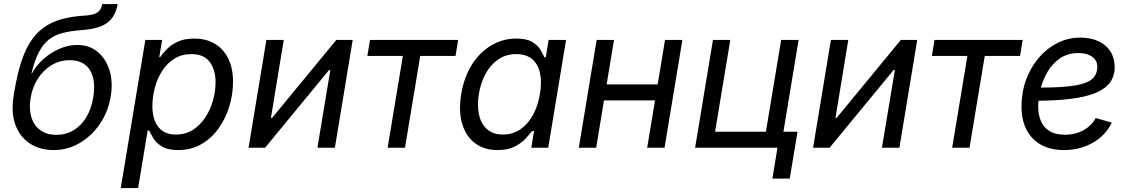

<svg xmlns="http://www.w3.org/2000/svg" viewBox="-20 -748 5721 972"><path d="M252 11.7Q181.6 11.7 130.9 -21.7Q80.1 -55.2 57.6 -117.2Q35.2 -179.2 49.3 -264.6L52.2 -283.2Q66.4 -367.7 86.2 -430.4Q106 -493.2 134.3 -536.9Q162.6 -580.6 201.2 -608.4Q239.7 -636.2 290.8 -650.6Q341.8 -665 407.2 -668.9Q440.4 -670.9 459 -678Q477.5 -685.1 486.1 -697.3Q494.6 -709.5 497.6 -727.5H575.7Q568.8 -687 549.1 -658.9Q529.3 -630.9 491.9 -615.5Q454.6 -600.1 395 -595.7Q338.9 -591.8 297.9 -581.3Q256.8 -570.8 227.3 -547.6Q197.8 -524.4 176.5 -483.2Q155.3 -441.9 139.2 -376.5H141.6Q162.1 -414.6 198 -447.3Q233.9 -480 279.1 -500.2Q324.2 -520.5 372.1 -520.5Q431.2 -520.5 473.4 -486.1Q515.6 -451.7 534.2 -392.8Q552.7 -334 540.5 -259.8Q527.8 -182.6 486.1 -121.1Q444.3 -59.6 383.3 -23.9Q322.3 11.7 252 11.7ZM265.6 -65.4Q314 -65.4 352.3 -88.4Q390.6 -111.3 416.5 -153.8Q442.4 -196.3 452.1 -255.4Q461.9 -314 450.9 -356Q439.9 -397.9 410.2 -420.7Q380.4 -443.4 332.5 -443.4Q283.7 -443.4 242.2 -418.9Q200.7 -394.5 172.4 -351.1Q144 -307.6 134.8 -251Q126 -197.8 138.4 -155.8Q150.9 -113.8 183.1 -89.6Q215.3 -65.4 265.6 -65.4Z M591.3 204.1 715.8 -545.9H800.8L786.1 -458.5H790.5Q802.2 -475.1 823 -497.3Q843.8 -519.5 877.9 -536.1Q912.1 -552.7 963.9 -552.7Q1023.9 -552.7 1067.9 -526.4Q1111.8 -500 1135.7 -451.2Q1159.7 -402.3 1159.7 -334.5Q1159.7 -271 1140.9 -209.2Q1122.1 -147.5 1086.4 -97.7Q1050.8 -47.9 999.3 -18.1Q947.8 11.7 882.3 11.7Q829.1 11.7 799.6 -6.6Q770 -24.9 756.1 -48.3Q742.2 -71.8 735.8 -86.9H727.5L679.2 204.1ZM870.6 -66.9Q919.4 -66.9 956.8 -90.8Q994.1 -114.7 1019.8 -154.1Q1045.4 -193.4 1058.3 -240Q1071.3 -286.6 1071.3 -332Q1071.3 -394.5 1041.7 -434.3Q1012.2 -474.1 949.2 -474.1Q899.9 -474.1 862.8 -450.9Q825.7 -427.7 801 -389.2Q776.4 -350.6 763.9 -303.7Q751.5 -256.8 751.5 -209.5Q751.5 -144.5 781.2 -105.7Q811 -66.9 870.6 -66.9Z M1675.3 0H1586.9L1652.3 -393.6H1646L1321.8 0H1238.3L1328.6 -545.9H1416.5L1351.6 -150.9H1357.4L1682.6 -545.9H1765.6Z M1942.4 0 2019.5 -464.8H1839.8L1853 -545.9H2299.3L2286.1 -464.8H2107.4L2030.3 0Z M2499 11.7Q2431.2 11.7 2384.8 -23.2Q2338.4 -58.1 2319.6 -121.8Q2300.8 -185.5 2314.9 -272Q2329.6 -358.9 2369.6 -421.6Q2409.7 -484.4 2467.8 -518.6Q2525.9 -552.7 2593.8 -552.7Q2646.5 -552.7 2674.8 -535.4Q2703.1 -518.1 2716.1 -495.8Q2729 -473.6 2735.8 -458.5H2743.2L2757.3 -545.9H2845.7L2755.4 0H2669.9L2683.6 -84.5H2673.3Q2661.1 -68.4 2640.1 -45.7Q2619.1 -22.9 2585 -5.6Q2550.8 11.7 2499 11.7ZM2526.4 -66.9Q2576.2 -66.9 2614.5 -93.3Q2652.8 -119.6 2678.2 -166Q2703.6 -212.4 2713.4 -272.9Q2723.6 -333.5 2713.6 -378.7Q2703.6 -423.8 2673.6 -449Q2643.6 -474.1 2593.8 -474.1Q2541.5 -474.1 2502.2 -447Q2462.9 -419.9 2438.2 -374.5Q2413.6 -329.1 2404.3 -272.9Q2395 -215.8 2404.8 -168.9Q2414.6 -122.1 2444.8 -94.5Q2475.1 -66.9 2526.4 -66.9Z M3329.6 -320.8 3315.9 -239.7H3016.6L3030.3 -320.8ZM3088.4 -545.9 2998 0H2910.2L3000.5 -545.9ZM3434.6 -545.9 3344.2 0H3256.3L3346.7 -545.9Z M3499 0 3589.4 -545.9H3677.2L3600.1 -81.1H3857.4L3934.6 -545.9H4022.9L3932.6 0ZM3890.1 156.2 3916 0H3879.4L3892.6 -81.1H4017.6L3978 156.2Z M4533.2 0H4444.8L4510.3 -393.6H4503.9L4179.7 0H4096.2L4186.5 -545.9H4274.4L4209.5 -150.9H4215.3L4540.5 -545.9H4623.5Z M4800.3 0 4877.4 -464.8H4697.8L4710.9 -545.9H5157.2L5144 -464.8H4965.3L4888.2 0Z M5366.7 11.7Q5299.3 11.7 5251.2 -14.6Q5203.1 -41 5177.2 -90.3Q5151.4 -139.6 5151.4 -208.5Q5151.4 -280.3 5174.3 -343.5Q5197.3 -406.7 5238.3 -454.8Q5279.3 -502.9 5333.3 -530.3Q5387.2 -557.6 5449.2 -557.6Q5502 -557.6 5541 -539.3Q5580.1 -521 5601.6 -487.5Q5623 -454.1 5623 -408.7Q5623 -362.8 5599.4 -330.3Q5575.7 -297.9 5525.9 -277.3Q5476.1 -256.8 5398.2 -247.3Q5320.3 -237.8 5212.4 -237.8L5224.1 -304.2Q5313.5 -304.2 5373.5 -309.3Q5433.6 -314.5 5469 -326.7Q5504.4 -338.9 5519.8 -359.4Q5535.2 -379.9 5535.2 -410.6Q5535.2 -441.9 5509 -460.7Q5482.9 -479.5 5440.4 -479.5Q5385.3 -479.5 5346.4 -452.9Q5307.6 -426.3 5283.2 -384.5Q5258.8 -342.8 5247.3 -296.1Q5235.8 -249.5 5235.8 -209Q5235.8 -168.9 5249 -136.5Q5262.2 -104 5292.2 -85Q5322.3 -65.9 5372.1 -65.9Q5424.3 -65.9 5465.1 -88.6Q5505.9 -111.3 5526.9 -150.4L5608.4 -127.4Q5578.1 -63 5512.9 -25.6Q5447.8 11.7 5366.7 11.7Z"/></svg>

Font: Inter Variable
Style: Italic
Weight: 400
Italic angle: -9.39999°
Designer: Rasmus Andersson
Foundry: rsms
Version: Version 4.001;git-9221beed3